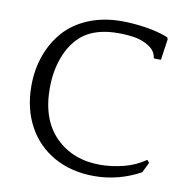

<svg xmlns="http://www.w3.org/2000/svg" viewBox="-77 -740 807 825"><g transform="rotate(10 326.5 -327.0)"><path d="M550.8 -535.2Q546.9 -563 520 -581.1Q493.2 -599.1 459.2 -605.5Q425.3 -611.8 383.8 -611.8Q285.2 -611.8 228 -566.9Q182.1 -529.3 158 -466.6Q133.8 -403.8 133.8 -328.1Q133.8 -191.4 208.7 -116.2Q283.7 -41 403.8 -41Q452.1 -41 504.6 -54Q557.1 -66.9 600.1 -97.2L609.9 -85.9L587.9 -41Q492.7 11.2 386.2 11.2Q287.6 11.2 212.2 -30.8Q136.7 -72.8 95.5 -148.9Q54.2 -225.1 54.2 -324.2Q54.2 -395.5 76.2 -457Q98.1 -518.6 139.4 -565.2Q180.7 -611.8 245.1 -638.4Q309.6 -665 390.1 -665Q435.5 -665 491.2 -657Q546.9 -648.9 592.8 -630.9L596.2 -622.1L583 -530.8H554.2Z"/></g></svg>

Font: Quattrocento Roman
Style: Regular
Weight: 400
Designer: Pablo Impallari
Foundry: Pablo Impallari. www.impallari.com Igino Marini. www.ikern.com
Version: Version 1.000